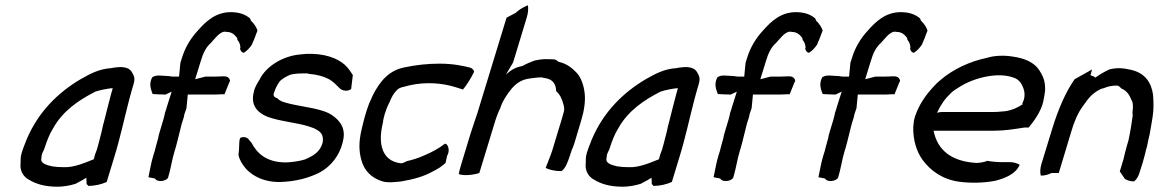

<svg xmlns="http://www.w3.org/2000/svg" viewBox="-20 -693 4388 727"><path d="M59 -101C58 -92 58 -85 58 -77C54 -47 68 -24 89 -13C116 4 151 14 198 14C218 14 244 10 266 3C276 -2 285 -7 292 -11L307 -20L308 4C310 6 313 8 314 11C339 11 364 5 384 -4L412 -96C435 -170 450 -242 469 -315L478 -348C490 -390 495 -395 478 -422C463 -445 424 -438 421 -438C415 -438 407 -436 401 -435C355 -432 322 -414 285 -393C202 -344 125 -271 80 -163C72 -142 62 -119 59 -101ZM138 -106C140 -115 147 -125 149 -133C157 -158 168 -187 181 -207C218 -274 280 -315 341 -346C358 -352 385 -357 403 -359C404 -359 405 -358 407 -359L402 -342C392 -304 383 -270 374 -233C369 -217 364 -188 359 -172C355 -157 352 -143 347 -127L340 -108L335 -90C307 -79 261 -58 222 -60C206 -60 190 -61 178 -63C162 -67 136 -72 136 -89C137 -95 137 -101 138 -106Z M556 -400C542 -372 553 -352 558 -337C574 -336 591 -335 607 -335L630 -346L612 -289C610 -282 608 -274 605 -267C603 -257 601 -248 598 -238L591 -215C588 -205 584 -192 581 -181C580 -173 578 -165 575 -156L568 -130C567 -122 563 -114 561 -106C552 -77 548 -49 542 -22L567 -17C574 -3 605 -5 616 -19L621 -37C628 -63 632 -90 640 -117C648 -142 654 -168 660 -192C663 -202 665 -214 668 -224L675 -246C677 -251 677 -256 678 -260L686 -283L691 -335H780C792 -335 805 -335 817 -336H830L849 -383C854 -384 850 -405 828 -404H822C810 -403 797 -403 785 -403H758L719 -393L740 -461C749 -492 760 -514 778 -530C790 -542 811 -573 831 -573C833 -573 836 -573 839 -572C860 -572 870 -559 878 -549L879 -542C885 -535 889 -527 890 -516C891 -515 890 -514 890 -513L889 -509C890 -501 896 -494 903 -493C915 -500 927 -513 935 -526L936 -530C945 -548 948 -561 955 -577C952 -588 943 -603 930 -615L927 -623C911 -637 888 -647 854 -647C797 -647 760 -613 727 -575C703 -549 681 -514 669 -474L663 -455L658 -403H635C630 -403 624 -404 619 -405C596 -405 572 -412 556 -400Z M941 -344C928 -295 955 -267 990 -252C1035 -234 1104 -229 1150 -214C1160 -210 1170 -208 1177 -203C1198 -192 1205 -180 1202 -154C1192 -116 1164 -102 1134 -89C1114 -83 1088 -79 1063 -78C988 -78 953 -113 932 -153C929 -156 927 -159 924 -162C917 -175 899 -176 890 -171C887 -165 886 -159 886 -152L885 -127L883 -107C886 -89 897 -70 913 -52C939 -26 980 -2 1044 -4C1097 -6 1139 -17 1176 -33C1230 -56 1268 -105 1279 -161C1290 -207 1267 -236 1240 -255C1204 -282 1132 -287 1078 -300C1058 -305 1040 -309 1030 -321C1016 -326 1012 -331 1020 -348L1022 -354C1026 -364 1034 -379 1041 -387C1050 -395 1072 -410 1088 -412C1099 -414 1111 -415 1125 -415H1142C1145 -415 1148 -414 1152 -413C1179 -411 1205 -404 1224 -394C1243 -384 1255 -369 1268 -357C1285 -343 1312 -352 1310 -359L1316 -409C1311 -415 1305 -427 1295 -438C1273 -464 1228 -487 1163 -489H1140C1133 -488 1125 -488 1118 -487C1055 -482 989 -445 963 -392C954 -377 944 -362 941 -344Z M1378 -302C1365 -268 1357 -237 1349 -202C1338 -155 1339 -121 1348 -88C1358 -49 1385 -19 1429 -6C1450 0 1478 -4 1499 -6C1547 -14 1587 -26 1615 -42C1638 -53 1653 -63 1667 -76L1673 -103C1686 -125 1675 -149 1665 -149C1640 -130 1616 -117 1585 -104C1565 -95 1544 -88 1521 -83C1515 -80 1503 -73 1496 -75C1426 -84 1410 -149 1430 -229C1431 -240 1434 -251 1437 -262C1442 -277 1447 -291 1454 -304C1463 -326 1471 -341 1485 -354C1492 -360 1499 -362 1508 -364C1538 -373 1571 -378 1603 -378C1666 -378 1704 -363 1733 -354C1748 -372 1763 -396 1775 -421C1775 -427 1769 -434 1760 -437C1735 -443 1699 -452 1644 -452C1599 -452 1555 -447 1512 -438C1454 -427 1419 -387 1391 -331C1387 -322 1383 -312 1378 -302Z M1725 -66C1721 -54 1719 -43 1717 -34C1735 -26 1775 -31 1795 -38C1815 -105 1836 -171 1856 -238C1860 -251 1865 -263 1870 -275C1870 -276 1871 -278 1873 -280C1882 -310 1900 -336 1917 -357C1935 -378 1955 -392 1987 -396C2001 -398 2016 -400 2032 -400C2034 -399 2036 -399 2039 -398C2071 -395 2085 -377 2086 -348C2089 -345 2093 -341 2096 -337L2102 -328C2105 -322 2111 -308 2112 -302C2115 -292 2119 -282 2114 -267C2110 -252 2106 -237 2101 -222L2071 -123C2064 -101 2054 -79 2046 -57C2060 -50 2082 -45 2106 -45C2121 -55 2130 -80 2137 -101L2146 -128C2148 -131 2149 -134 2150 -137C2156 -152 2159 -166 2164 -181C2170 -200 2175 -219 2181 -238C2192 -274 2197 -310 2194 -338C2191 -367 2181 -401 2161 -420C2144 -437 2126 -452 2095 -459C2090 -463 2086 -466 2080 -468C2067 -469 2056 -469 2045 -469C2031 -469 2021 -467 2005 -464C1988 -458 1972 -451 1958 -443C1930 -438 1914 -427 1896 -411L1923 -457L1974 -625C1980 -644 1981 -660 1979 -673C1961 -666 1945 -656 1932 -644L1898 -626L1788 -266C1780 -241 1769 -211 1762 -188Z M2199 -101C2198 -92 2198 -85 2198 -77C2194 -47 2208 -24 2229 -13C2256 4 2291 14 2338 14C2358 14 2384 10 2406 3C2416 -2 2425 -7 2432 -11L2447 -20L2448 4C2450 6 2453 8 2454 11C2479 11 2504 5 2524 -4L2552 -96C2575 -170 2590 -242 2609 -315L2618 -348C2630 -390 2635 -395 2618 -422C2603 -445 2564 -438 2561 -438C2555 -438 2547 -436 2541 -435C2495 -432 2462 -414 2425 -393C2342 -344 2265 -271 2220 -163C2212 -142 2202 -119 2199 -101ZM2278 -106C2280 -115 2287 -125 2289 -133C2297 -158 2308 -187 2321 -207C2358 -274 2420 -315 2481 -346C2498 -352 2525 -357 2543 -359C2544 -359 2545 -358 2547 -359L2542 -342C2532 -304 2523 -270 2514 -233C2509 -217 2504 -188 2499 -172C2495 -157 2492 -143 2487 -127L2480 -108L2475 -90C2447 -79 2401 -58 2362 -60C2346 -60 2330 -61 2318 -63C2302 -67 2276 -72 2276 -89C2277 -95 2277 -101 2278 -106Z M2696 -400C2682 -372 2693 -352 2698 -337C2714 -336 2731 -335 2747 -335L2770 -346L2752 -289C2750 -282 2748 -274 2745 -267C2743 -257 2741 -248 2738 -238L2731 -215C2728 -205 2724 -192 2721 -181C2720 -173 2718 -165 2715 -156L2708 -130C2707 -122 2703 -114 2701 -106C2692 -77 2688 -49 2682 -22L2707 -17C2714 -3 2745 -5 2756 -19L2761 -37C2768 -63 2772 -90 2780 -117C2788 -142 2794 -168 2800 -192C2803 -202 2805 -214 2808 -224L2815 -246C2817 -251 2817 -256 2818 -260L2826 -283L2831 -335H2920C2932 -335 2945 -335 2957 -336H2970L2989 -383C2994 -384 2990 -405 2968 -404H2962C2950 -403 2937 -403 2925 -403H2898L2859 -393L2880 -461C2889 -492 2900 -514 2918 -530C2930 -542 2951 -573 2971 -573C2973 -573 2976 -573 2979 -572C3000 -572 3010 -559 3018 -549L3019 -542C3025 -535 3029 -527 3030 -516C3031 -515 3030 -514 3030 -513L3029 -509C3030 -501 3036 -494 3043 -493C3055 -500 3067 -513 3075 -526L3076 -530C3085 -548 3088 -561 3095 -577C3092 -588 3083 -603 3070 -615L3067 -623C3051 -637 3028 -647 2994 -647C2937 -647 2900 -613 2867 -575C2843 -549 2821 -514 2809 -474L2803 -455L2798 -403H2775C2770 -403 2764 -404 2759 -405C2736 -405 2712 -412 2696 -400Z M3093 -400C3079 -372 3090 -352 3095 -337C3111 -336 3128 -335 3144 -335L3167 -346L3149 -289C3147 -282 3145 -274 3142 -267C3140 -257 3138 -248 3135 -238L3128 -215C3125 -205 3121 -192 3118 -181C3117 -173 3115 -165 3112 -156L3105 -130C3104 -122 3100 -114 3098 -106C3089 -77 3085 -49 3079 -22L3104 -17C3111 -3 3142 -5 3153 -19L3158 -37C3165 -63 3169 -90 3177 -117C3185 -142 3191 -168 3197 -192C3200 -202 3202 -214 3205 -224L3212 -246C3214 -251 3214 -256 3215 -260L3223 -283L3228 -335H3317C3329 -335 3342 -335 3354 -336H3367L3386 -383C3391 -384 3387 -405 3365 -404H3359C3347 -403 3334 -403 3322 -403H3295L3256 -393L3277 -461C3286 -492 3297 -514 3315 -530C3327 -542 3348 -573 3368 -573C3370 -573 3373 -573 3376 -572C3397 -572 3407 -559 3415 -549L3416 -542C3422 -535 3426 -527 3427 -516C3428 -515 3427 -514 3427 -513L3426 -509C3427 -501 3433 -494 3440 -493C3452 -500 3464 -513 3472 -526L3473 -530C3482 -548 3485 -561 3492 -577C3489 -588 3480 -603 3467 -615L3464 -623C3448 -637 3425 -647 3391 -647C3334 -647 3297 -613 3264 -575C3240 -549 3218 -514 3206 -474L3200 -455L3195 -403H3172C3167 -403 3161 -404 3156 -405C3133 -405 3109 -412 3093 -400Z M3445 -253C3440 -238 3439 -224 3438 -211C3437 -164 3450 -120 3473 -88C3503 -47 3548 -14 3611 -5C3657 1 3706 0 3751 -9C3787 -19 3826 -34 3841 -69C3833 -74 3820 -79 3805 -79H3776C3755 -79 3735 -81 3718 -84C3708 -79 3693 -77 3679 -76C3580 -81 3529 -127 3515 -198H3742C3783 -198 3821 -204 3858 -210H3875C3895 -234 3921 -270 3930 -307L3935 -334C3937 -345 3938 -355 3937 -365C3936 -392 3926 -411 3914 -429C3895 -457 3859 -473 3813 -479C3783 -484 3745 -483 3717 -474C3654 -461 3590 -432 3541 -390C3532 -383 3523 -374 3515 -365C3485 -333 3460 -297 3445 -253ZM3528 -266C3543 -298 3558 -319 3581 -341C3591 -351 3603 -357 3615 -365C3666 -397 3756 -422 3818 -399C3838 -393 3849 -376 3855 -359C3860 -346 3861 -331 3857 -316L3851 -301L3852 -298C3832 -285 3813 -276 3787 -272L3764 -270C3757 -269 3749 -269 3742 -269H3548C3541 -269 3535 -268 3528 -266Z M3923 -71C3918 -54 3918 -38 3921 -28C3936 -28 3950 -32 3962 -38H3989L4037 -197C4046 -228 4061 -266 4081 -292C4090 -305 4102 -322 4114 -333C4124 -342 4144 -357 4159 -359C4173 -365 4189 -369 4208 -369C4218 -369 4221 -362 4226 -358C4246 -350 4257 -333 4264 -315C4271 -304 4271 -287 4268 -268L4269 -256C4265 -226 4260 -194 4253 -162L4246 -138C4241 -121 4238 -106 4234 -90C4229 -74 4225 -59 4220 -44L4239 -16C4246 -11 4259 -6 4274 -6C4281 -11 4289 -22 4293 -34L4307 -78L4316 -111C4318 -120 4320 -129 4323 -138C4326 -153 4329 -168 4333 -184C4336 -203 4341 -227 4344 -248C4349 -276 4348 -308 4346 -334C4340 -378 4318 -415 4265 -428C4235 -435 4211 -438 4180 -430C4167 -424 4157 -418 4145 -411L4127 -399C4120 -407 4111 -406 4109 -408L4115 -430L4049 -393C4014 -343 3987 -279 3965 -208Z"/></svg>

Font: SolarCharger
Style: 552
Weight: 400
Designer: Mew Too
Foundry: Cannot Into Space Fonts/KineticPlasma Fonts
Version: Version 1.100